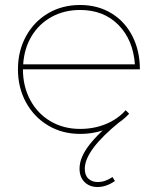

<svg xmlns="http://www.w3.org/2000/svg" viewBox="-20 -537 629 770"><path d="M484 -95 498 -81Q462 -42 411 -21Q360 0 301 0Q230 0 173.5 -33.5Q117 -67 84.5 -126Q52 -185 52 -259Q52 -333 84.5 -392Q117 -451 173.5 -484Q230 -517 301 -517Q372 -517 426.5 -484Q481 -451 511 -392Q541 -333 541 -259H72Q72 -190 101.5 -135.5Q131 -81 183 -50.5Q235 -20 301 -20Q357 -20 404.5 -39.5Q452 -59 484 -95ZM73 -279H521Q514 -377 455 -437Q396 -497 301 -497Q238 -497 187.5 -469.5Q137 -442 107 -392.5Q77 -343 73 -279ZM461 -49Q320 65 320 140Q320 166 334.5 179.5Q349 193 372 193Q402 193 431 173L441 189Q406 213 371 213Q339 213 319 193Q299 173 299 139Q299 95 337.5 45Q376 -5 451 -65Z"/></svg>

Font: Montserrat-Arabic Thin
Style: Regular
Weight: 250
Designer: Mohamed Gaber
Foundry: Kief Type Foundry
Version: Version 5.008